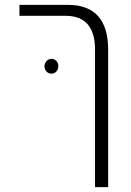

<svg xmlns="http://www.w3.org/2000/svg" viewBox="-20 -570 540 790"><path d="M371 200V-366Q371 -505 249 -505H60V-550H259Q425 -550 425 -365V200ZM220 -298Q220 -285 212 -276Q204 -267 192 -267Q179 -267 171 -276Q163 -285 163 -298Q163 -309 171.5 -318.5Q180 -328 192 -328Q204 -328 212 -319Q220 -310 220 -298Z"/></svg>

Font: Assistant Light
Style: Regular
Weight: 300
Designer: Hebrew By Ben Nathan, Latin by Paul Hunt
Version: Version 2.001;PS 002.001;hotconv 1.0.88;makeotf.lib2.5.64775